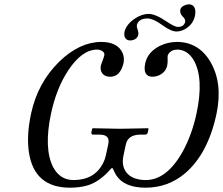

<svg xmlns="http://www.w3.org/2000/svg" viewBox="-20 -851 1026 883"><path d="M478 -188Q485.8 -224.6 453.6 -230.5Q444.3 -231.9 433.1 -231.9H406.2Q399.9 -233.9 399.9 -240.2L403.8 -258.8L406.2 -261.2Q407.2 -261.2 532.2 -258.8L661.6 -261.2L663.1 -258.8L659.2 -240.2Q656.2 -232.9 649.4 -231.9H623.5Q568.8 -230.5 559.1 -188L547.9 -136.2Q535.2 -77.1 574.2 -44.9Q602.1 -23.4 649.9 -22.9Q748.5 -22.9 822.3 -157.7Q863.3 -233.9 883.8 -329.1Q918.5 -491.7 870.6 -574.7Q842.3 -622.1 795.4 -623Q768.6 -623 754.9 -603Q752.4 -599.1 751.5 -596.2Q750 -589.4 751 -578.6Q751.5 -562.5 749 -549.8Q742.2 -517.6 708.5 -503.4Q694.8 -498 680.7 -498Q635.3 -499.5 647.9 -560.1Q659.2 -611.8 715.3 -640.1Q751 -657.7 793 -658.2Q893.1 -658.2 947.3 -567.4Q1005.4 -468.3 975.6 -327.1Q936 -142.1 829.1 -52.2Q752 11.7 650.4 12.2Q551.3 12.2 514.6 -44.9Q506.3 -58.6 498.5 -77.1H492.2Q440.4 -16.1 383.3 1.5Q347.2 12.2 302.2 12.2Q136.7 12.2 112.8 -151.9Q101.6 -228.5 122.6 -327.1Q152.8 -470.2 253.4 -568.4Q345.7 -657.2 444.8 -658.2Q521.5 -658.2 543.9 -606.9Q553.2 -584.5 547.9 -560.1Q533.2 -499.5 488.8 -498Q449.7 -498 443.4 -530.8Q441.9 -540.5 443.8 -549.8Q444.8 -554.2 457 -586.9Q459 -591.8 459.5 -596.2Q462.9 -611.8 442.9 -620.1Q435.5 -623 427.2 -623Q356.9 -623 293.5 -526.9Q239.7 -445.3 214.8 -329.1Q180.7 -168.9 224.1 -83Q255.4 -23.4 317.9 -22.9Q414.6 -22.9 454.6 -101.6Q463.4 -119.1 466.8 -136.2ZM663.1 -787.1Q694.8 -787.1 747.1 -751.5Q783.7 -726.6 799.3 -727.1Q822.8 -727.1 830.6 -746.6Q831.5 -749 831.5 -750Q834 -762.7 819.8 -775.4Q806.2 -789.6 809.1 -806.2Q812 -820.8 833 -828.1Q840.8 -830.6 847.7 -831.1Q875 -831.1 878.4 -800.8Q878.9 -790.5 877 -779.8Q868.2 -737.8 829.6 -716.3Q811 -706.5 792 -706.1Q766.1 -706.1 724.6 -736.8Q684.6 -765.6 659.7 -766.1Q618.2 -766.1 609.9 -737.3Q609.4 -735.8 609.4 -734.9Q607.9 -728 614.7 -708.5Q617.7 -699.2 616.2 -691.9Q611.3 -669.9 585.4 -665.5Q582 -665 579.6 -665Q557.6 -665 552.2 -685.5Q550.8 -693.8 552.2 -703.1Q560.1 -739.3 602.5 -767.1Q632.8 -786.6 663.1 -787.1Z"/></svg>

Font: Linux Libertine Display Slanted O
Style: Slanted
Weight: 400
Designer: Philipp H. Poll
Foundry: Philipp H. Poll
Version: Version 5.0.9